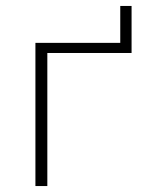

<svg xmlns="http://www.w3.org/2000/svg" viewBox="-20 -625 480 645"><path d="M99 0V-481H384V-605H422V-447H139V0Z"/></svg>

Font: Cantarell Light
Style: Regular
Weight: 300
Designer: Dave Crossland, Nikolaus Waxweiler, Florian Fecher, Jacques Le Bailly, Eben Sorkin, Alexei Vanyashin, Alexios Zavras, Em
Version: Version 0.303